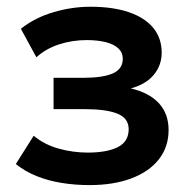

<svg xmlns="http://www.w3.org/2000/svg" viewBox="-20 -537 562 570"><path d="M245.5 12.5Q203.5 12.5 164 6.2Q124.5 0 89.8 -13.8Q55 -27.5 27 -50L80 -134Q111 -108 153.5 -96Q196 -84 240.5 -84Q297.5 -84 329.8 -100.2Q362 -116.5 362 -153.5Q362 -186 328.8 -199.5Q295.5 -213 231 -213H139V-306H227.5Q285 -306 314.8 -319Q344.5 -332 344.5 -362.5Q344.5 -381 331.5 -393.2Q318.5 -405.5 294.2 -411.8Q270 -418 237.5 -418Q195 -418 156 -405.5Q117 -393 88 -367L42 -451.5Q82.5 -484 137.8 -500.5Q193 -517 248.5 -517Q314.5 -517 362 -501Q409.5 -485 434.8 -454.5Q460 -424 460 -380.5Q460 -343.5 436.8 -315.2Q413.5 -287 368.5 -274.5Q423.5 -261.5 452 -230.2Q480.5 -199 480.5 -151Q480.5 -101 451.8 -64.2Q423 -27.5 370.2 -7.5Q317.5 12.5 245.5 12.5Z"/></svg>

Font: Geologica Roman Medium
Style: Regular
Weight: 500
Designer: Sindre Bremnes, Frode Helland
Foundry: Monokrom Skriftforlag AS
Version: Version 1.010;gftools[0.9.28]